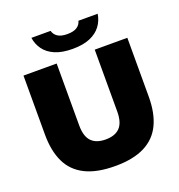

<svg xmlns="http://www.w3.org/2000/svg" viewBox="-165 -1089 1156 1237"><g transform="rotate(-20 413.0 -470.5)"><path d="M415 10Q289 10 209.8 -29.8Q130.5 -69.5 93.8 -146.8Q57 -224 57 -336V-740H284.5V-316Q284.5 -240.5 317.5 -206.2Q350.5 -172 415 -172Q479.5 -172 512.5 -206.2Q545.5 -240.5 545.5 -316V-740H769V-336Q769 -224 732.2 -146.8Q695.5 -69.5 617.2 -29.8Q539 10 415 10ZM415 -793Q343 -793 295 -813.5Q247 -834 220.8 -869.8Q194.5 -905.5 188 -951H319.5Q326.5 -925 349.2 -909.8Q372 -894.5 415 -894.5Q458.5 -894.5 481.2 -909.8Q504 -925 510.5 -951H642.5Q635.5 -905.5 609 -869.8Q582.5 -834 534.8 -813.5Q487 -793 415 -793Z"/></g></svg>

Font: Encode Sans SemiExpanded Black
Style: Regular
Weight: 900
Width: 6
Designer: Multiple Designers
Foundry: Impallari Type
Version: Version 3.002